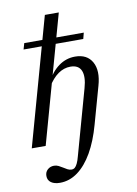

<svg xmlns="http://www.w3.org/2000/svg" viewBox="-92 -701 678 953"><g transform="rotate(-10 247.0 -224.0)"><path d="M132.3 192.7Q104 192.7 87.5 181Q71 169.4 71 147.6Q71 128.2 84.3 116.1Q97.6 104 116.9 104Q129 104 139.5 109.3Q150 114.5 160.1 121Q170.2 127.4 179.8 132.7Q189.5 137.9 200 137.9Q209.7 137.9 216.5 132.3Q223.4 126.6 229.8 113.3Q236.3 100 241.9 78.2L333.1 -248.4Q349.2 -304.8 336.3 -335.5Q323.4 -366.1 282.3 -366.1Q249.2 -366.1 220.2 -345.6Q191.1 -325 166.9 -284.7V-305.6Q194.4 -358.1 231.5 -384.7Q268.5 -411.3 313.7 -411.3Q374.2 -411.3 399.2 -366.5Q424.2 -321.8 403.2 -248.4L350.8 -61.3Q329 17.7 296.4 74.6Q263.7 131.5 222.2 162.1Q180.6 192.7 132.3 192.7ZM23.4 0 202.4 -641.1H272.6L93.5 0ZM68.5 -490.3 77.4 -521H377.4L369.4 -490.3Z"/></g></svg>

Font: Playfair 12pt Light
Style: Italic
Weight: 300
Italic angle: -15.6°
Designer: Claus Eggers Sørensen
Foundry: Claus Eggers Sørensen
Version: Version 2.000;gftools[0.9.28]